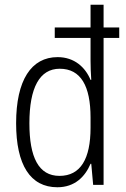

<svg xmlns="http://www.w3.org/2000/svg" viewBox="-20 -780 533 810"><path d="M222 10C296 10 339 -35 362 -89H365L373 0H417V-620H483V-664H417V-760H362V-664H211V-620H362V-524C362 -500 363 -471 365 -443H362C340 -496 294 -539 223 -539C112 -539 48 -442 48 -260C48 -84 108 10 222 10ZM231 -38C143 -38 104 -116 104 -260C104 -410 147 -490 232 -490C321 -490 362 -417 362 -284V-241C362 -110 320 -38 231 -38Z"/></svg>

Font: Noto Sans Armenian Condensed Light
Style: Regular
Weight: 300
Width: 3
Designer: Monotype Design Team
Foundry: Monotype Imaging Inc.
Version: Version 2.008